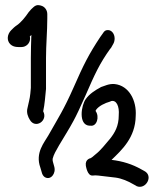

<svg xmlns="http://www.w3.org/2000/svg" viewBox="-20 -736 612 747"><path d="M20 -564C28 -556 39 -553 51 -553H64C81 -553 97 -567 97 -586C97 -588 97 -590 96 -594L102 -600C101 -571 100 -541 100 -510V-394C99 -386 99 -380 98 -372C96 -351 91 -336 87 -316C82 -298 89 -281 96 -270C117 -233 168 -266 148 -303C154 -329 156 -362 159 -390V-510C159 -562 164 -614 164 -664V-681C164 -697 154 -709 143 -713C134 -716 123 -720 110 -708C105 -704 97 -696 91 -688C79 -670 62 -649 46 -638C37 -632 31 -626 24 -619C8 -603 5 -579 20 -564ZM142 -67C144 -58 148 -51 154 -47C177 -33 199 -61 191 -88L186 -106C184 -113 185 -117 185 -119C189 -135 198 -150 210 -171C228 -202 248 -232 266 -266C277 -286 292 -318 312 -363C349 -448 367 -488 410 -548H411L420 -564C424 -570 426 -579 426 -586C426 -605 414 -619 400 -619C391 -619 386 -616 380 -606L370 -592C325 -524 305 -484 266 -395C228 -309 207 -278 168 -209C153 -182 116 -142 137 -84ZM332 -247C357 -243 368 -282 352 -304C352 -306 353 -308 354 -309C364 -323 387 -335 409 -341H410V-342C433 -350 445 -322 442 -288V-287C442 -246 427 -220 408 -196C391 -176 370 -149 352 -136V-135H351C342 -127 337 -123 335 -122H334V-121C334 -121 310 -118 314 -91C315 -87 320 -53 339 -53H341C346 -54 354 -54 362 -53C387 -50 407 -48 430 -45C453 -42 479 -31 499 -19L510 -13L511 -12C547 4 579 -52 541 -71L530 -77C495 -97 457 -109 414 -114C453 -152 507 -200 508 -285C512 -345 482 -403 426 -409C403 -411 386 -401 372 -397L371 -396C352 -386 328 -371 314 -351C296 -327 284 -251 327 -247Z"/></svg>

Font: Stray Cat
Style: ExBdCn
Weight: 800
Version: Version 1.0